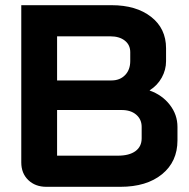

<svg xmlns="http://www.w3.org/2000/svg" viewBox="-20 -720 730 740"><path d="M62 -94V-700H410Q505 -700 562.5 -655Q620 -610 620 -534V-484Q620 -451 603.5 -421Q587 -391 557 -372V-371Q605 -354 634.5 -316Q664 -278 664 -231V-179Q664 -97 604.5 -48.5Q545 0 444 0H159Q116 0 89 -26Q62 -52 62 -94ZM410 -410Q442 -410 462 -430.5Q482 -451 482 -485V-519Q482 -547 461 -563.5Q440 -580 405 -580H200V-410ZM434 -120Q478 -120 502 -137.5Q526 -155 526 -187V-231Q526 -260 505 -278Q484 -296 449 -296H200V-120Z"/></svg>

Font: Bai Jamjuree
Style: Bold
Weight: 700
Designer: Katatrad Aksorn Co.,Ltd.
Foundry: Cadson Demak Co.,Ltd.
Version: Version 1.000; ttfautohint (v1.6)